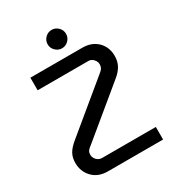

<svg xmlns="http://www.w3.org/2000/svg" viewBox="-207 -1001 1022 1121"><g transform="rotate(-30 304.5 -440.0)"><path d="M187.6 0Q123 0 85 -39.7Q47 -79.4 47 -137.2Q47 -173.6 62 -200Q77 -226.4 110.6 -253.8L428 -515.8Q445.2 -528.6 451.9 -539.8Q458.6 -551 458.6 -567Q458.6 -578.8 452 -589.9Q445.4 -601 434.8 -608.1Q424.2 -615.2 410.8 -615.2H68.8V-700H419.8Q463.2 -700 494.5 -681.8Q525.8 -663.6 542.5 -633.2Q559.2 -602.8 559.2 -564.8Q559.2 -527.8 543.5 -499.3Q527.8 -470.8 495.8 -445.4L179.2 -184.2Q167 -175.2 159.7 -168Q152.4 -160.8 149.5 -153.2Q146.6 -145.6 146.6 -133.8Q146.6 -122.4 153.1 -110.9Q159.6 -99.4 171.3 -92.1Q183 -84.8 198 -84.8H559.4V0ZM315.4 -756Q290.4 -756 271.9 -774.5Q253.4 -793 253.4 -818Q253.4 -843.4 271.9 -861.7Q290.4 -880 315.4 -880Q340.8 -880 359.1 -861.7Q377.4 -843.4 377.4 -818Q377.4 -793 359.1 -774.5Q340.8 -756 315.4 -756Z"/></g></svg>

Font: MuseoModerno Thin
Style: Regular
Weight: 100
Designer: Pablo Cosgaya, Héctor Gatti, Marcela Romero, and the Authors of The MuseoModerno Project.
Foundry: Omnibus-Type Team
Version: Version 1.003